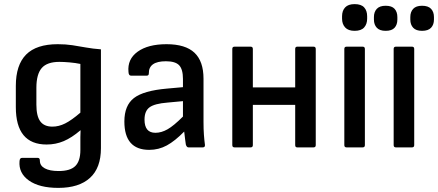

<svg xmlns="http://www.w3.org/2000/svg" viewBox="-20 -717 2131 934"><path d="M264 197Q171 197 120.5 161Q70 125 75 67Q76 51 87 51H164Q174 51 174 65Q174 89 198 102Q222 115 265 115Q322 115 346.5 90.5Q371 66 371 13V-18Q371 -34 371 -50.5Q371 -67 372 -83H371Q329 -47 290 -30.5Q251 -14 207 -14Q57 -14 57 -196V-299Q57 -401 107 -451.5Q157 -502 261 -502Q300 -502 332.5 -497Q365 -492 398 -486Q431 -480 471 -477V4Q471 100 417.5 148.5Q364 197 264 197ZM235 -101Q266 -101 297 -116.5Q328 -132 371 -169V-406Q347 -411 318.5 -413.5Q290 -416 269 -416Q209 -416 183 -386Q157 -356 157 -290V-208Q157 -152 176 -126.5Q195 -101 235 -101Z M706 12Q585 12 585 -126Q585 -204 631.5 -240Q678 -276 792 -286L870 -293V-333Q870 -380 851.5 -399.5Q833 -419 787 -419Q703 -419 704 -360Q704 -349 694 -349H617Q606 -349 605 -367Q599 -429 649.5 -465.5Q700 -502 790 -502Q882 -502 926 -460.5Q970 -419 970 -334V-123Q970 -88 972 -61Q974 -34 977 -12Q978 0 966 0H897Q888 0 884 -14Q883 -21 880.5 -39.5Q878 -58 876 -77Q831 -31 791.5 -9.5Q752 12 706 12ZM683 -135Q683 -71 736 -71Q765 -71 795 -88Q825 -105 870 -150V-225L795 -218Q732 -213 707.5 -195Q683 -177 683 -135Z M1121 0Q1110 0 1110 -11V-479Q1110 -490 1121 -490H1199Q1210 -490 1210 -479V-292H1416V-479Q1416 -490 1426 -490H1505Q1516 -490 1516 -479V-11Q1516 0 1505 0H1426Q1416 0 1416 -11V-207H1210V-11Q1210 0 1199 0Z M1666 0Q1655 0 1655 -11V-479Q1655 -490 1666 -490H1744Q1755 -490 1755 -479V-11Q1755 0 1744 0ZM1705 -567Q1674 -567 1659 -583.5Q1644 -600 1644 -626V-638Q1644 -665 1659 -681Q1674 -697 1705 -697Q1737 -697 1751.5 -681Q1766 -665 1766 -638V-626Q1766 -600 1751.5 -583.5Q1737 -567 1705 -567Z M1906 0Q1895 0 1895 -11V-479Q1895 -490 1906 -490H1984Q1995 -490 1995 -479V-11Q1995 0 1984 0ZM1856 -567Q1827 -567 1813 -582Q1799 -597 1799 -622V-634Q1799 -659 1813 -674Q1827 -689 1856 -689Q1886 -689 1899.5 -674Q1913 -659 1913 -634V-622Q1913 -597 1899.5 -582Q1886 -567 1856 -567ZM2033 -567Q2004 -567 1990 -582Q1976 -597 1976 -622V-634Q1976 -659 1990 -674Q2004 -689 2033 -689Q2063 -689 2077 -674Q2091 -659 2091 -634V-622Q2091 -597 2077 -582Q2063 -567 2033 -567Z"/></svg>

Font: Sofia Sans SemiBold
Style: Regular
Weight: 600
Designer: Botio Nikoltchev, Ani Petrova
Foundry: lettersoup
Version: Version 4.101; ttfautohint (v1.8.4.7-5d5b)